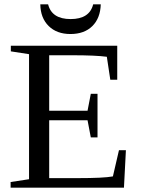

<svg xmlns="http://www.w3.org/2000/svg" viewBox="-20 -866 650 886"><path d="M29 -26 114 -39V-616L30 -629V-655H521V-498H489L473 -604Q421 -611 314 -611H207V-355H384L399 -433H430V-232H399L384 -311H207V-44H336Q459 -44 501 -52L529 -173H561L552 0H29ZM446 -846H445Q443 -782 406 -745.5Q369 -709 305 -709Q242 -709 204.5 -746Q167 -783 166 -846H202Q219 -778 306 -778Q393 -778 410 -846Z"/></svg>

Font: Libra Serif Modern
Style: Regular
Weight: 400
Designer: Stefan Peev, Context Ltd
Foundry: Stefan Peev, Context Ltd
Version: Version 1.000